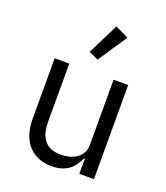

<svg xmlns="http://www.w3.org/2000/svg" viewBox="-144 -878 856 989"><g transform="rotate(20 284.0 -383.5)"><path d="M403 -84H399Q391 -66 379.5 -48.5Q368 -31 351 -17.5Q334 -4 310 4Q286 12 254 12Q174 12 127 -39.5Q80 -91 80 -185V-516H160V-199Q160 -60 278 -60Q302 -60 324.5 -66Q347 -72 364.5 -84Q382 -96 392.5 -114.5Q403 -133 403 -159V-516H483V0H403ZM290 -585 238 -609 323 -779 396 -744Z"/></g></svg>

Font: IBM Plex Sans Thai Looped
Style: Regular
Weight: 400
Designer: Mike Abbink, Paul van der Laan, Pieter van Rosmalen, Ben Mitchell, Mark Frömberg
Foundry: Bold Monday
Version: Version 1.1